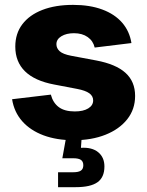

<svg xmlns="http://www.w3.org/2000/svg" viewBox="-20 -567 606 791"><path d="M283.7 10.7Q213.4 10.7 159.2 -9.5Q105 -29.8 71.5 -67.6Q38.1 -105.5 29.8 -158.2L189.5 -177.2Q198.2 -143.6 222.2 -125.7Q246.1 -107.9 288.1 -107.9Q323.2 -107.9 343.5 -120.4Q363.8 -132.8 363.8 -153.3Q363.8 -171.4 347.7 -182.9Q331.5 -194.3 297.9 -200.7L203.1 -218.8Q123 -233.9 83 -273.2Q43 -312.5 43 -375Q43 -428.7 72 -467Q101.1 -505.4 154.5 -526.1Q208 -546.9 281.2 -546.9Q350.1 -546.9 401.4 -527.8Q452.6 -508.8 483.2 -473.6Q513.7 -438.5 521.5 -389.6L370.1 -371.1Q363.8 -398.4 341.3 -414.3Q318.8 -430.2 284.7 -430.2Q253.4 -430.2 232.9 -417.7Q212.4 -405.3 212.4 -384.8Q212.4 -368.2 225.8 -356Q239.3 -343.8 272.5 -337.4L376.5 -317.9Q457.5 -302.7 497.1 -266.8Q536.6 -231 536.6 -171.9Q536.6 -116.7 504.2 -75.7Q471.7 -34.7 414.8 -12Q357.9 10.7 283.7 10.7ZM219.2 204.1V142.6H282.2Q303.7 142.6 313.5 135.7Q323.2 128.9 323.2 113.8Q323.2 98.6 313.5 91.8Q303.7 85 282.2 85H236.8L255.9 -20.5H316.4V0L313.5 42Q358.9 39.1 384.5 60.1Q410.2 81.1 410.2 118.7Q410.2 163.6 381.6 183.8Q353 204.1 292 204.1Z"/></svg>

Font: Inter 18pt ExtraBold
Style: Regular
Weight: 800
Designer: Rasmus Andersson
Foundry: rsms
Version: Version 4.001;git-66647c0bb